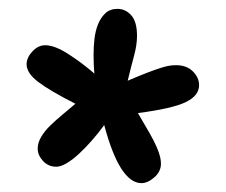

<svg xmlns="http://www.w3.org/2000/svg" viewBox="-20 -790 509 433"><path d="M150 -556Q93 -585 66.5 -605Q40 -625 40 -645Q40 -660 53 -674Q66 -688 82 -688Q103 -688 133.5 -668.5Q164 -649 193 -624Q192 -632 191.5 -643Q191 -654 191 -667Q191 -684 193 -702Q195 -720 201 -735Q207 -750 217.5 -760Q228 -770 245 -770Q263 -770 276 -755.5Q289 -741 289 -709Q289 -689 282.5 -665Q276 -641 268 -608Q296 -620 314.5 -627Q333 -634 344.5 -637.5Q356 -641 363 -642Q370 -643 377 -643Q401 -643 415 -629Q429 -615 429 -598Q429 -574 398.5 -559.5Q368 -545 291 -535Q307 -508 317.5 -489.5Q328 -471 333.5 -458Q339 -445 341 -436.5Q343 -428 343 -421Q343 -403 328 -390Q313 -377 299 -377Q250 -377 215 -508Q202 -490 187.5 -473.5Q173 -457 158.5 -443.5Q144 -430 130.5 -422Q117 -414 107 -414Q89 -414 77 -427Q65 -440 65 -455Q65 -468 73 -481.5Q81 -495 94 -507.5Q107 -520 121.5 -532Q136 -544 150 -556Z"/></svg>

Font: Sniglet
Style: Regular
Weight: 400
Designer: Haley Fiege
Foundry: Haley Fiege, Pablo Impallari, Brenda Gallo
Version: Version 2.000; ttfautohint (v0.95) -l 8 -r 50 -G 200 -x 14 -